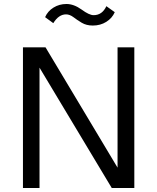

<svg xmlns="http://www.w3.org/2000/svg" viewBox="-20 -942 787 962"><path d="M178 0H95V-705H208L569 -102V-705H653V0H540L178 -603ZM247 -826 206 -856Q219 -886 248 -904Q277 -922 313 -922Q350 -922 389 -894Q427 -866 449 -866Q492 -866 513 -911L555 -881Q542 -851 512.5 -832.5Q483 -814 445 -814Q413 -814 389.5 -828Q366 -842 348 -856Q329 -870 311 -870Q274 -870 247 -826Z"/></svg>

Font: Metropolitano
Style: Regular
Weight: 400
Designer: Fonts by Alex Slobzheninov & Chris M. Simpson / Changes by Cristiano Sobral
Foundry: Fonts by Alex Slobzheninov & Chris M. Simpson / Changes by Cristiano Sobral
Version: Version 1.00;August 30, 2020;FontCreator 13.0.0.2681 64-bit